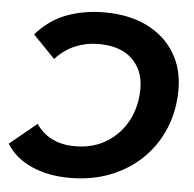

<svg xmlns="http://www.w3.org/2000/svg" viewBox="-52 -764 837 828"><g transform="rotate(5 366.5 -350.0)"><path d="M368 -712Q475 -712 552.5 -673.5Q630 -635 672 -566.5Q714 -498 714 -408Q714 -319 683 -242.5Q652 -166 594.5 -109Q537 -52 457 -20Q377 12 279 12Q186 12 114 -20Q42 -52 5 -112L122 -208Q149 -168 191 -147Q233 -126 290 -126Q369 -126 427.5 -162.5Q486 -199 518 -260.5Q550 -322 550 -398Q550 -477 499.5 -525.5Q449 -574 354 -574Q301 -574 254 -554.5Q207 -535 168 -493L73 -591Q128 -655 203 -683.5Q278 -712 368 -712Z"/></g></svg>

Font: Montserrat
Style: Bold Italic
Weight: 700
Italic angle: -11.3°
Designer: Julieta Ulanovsky
Foundry: Julieta Ulanovsky
Version: Version 9.000; ttfautohint (v1.8.4.7-5d5b)